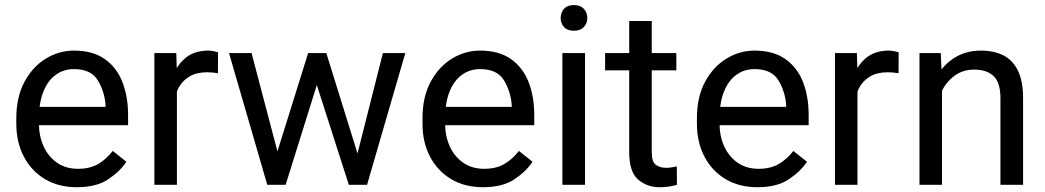

<svg xmlns="http://www.w3.org/2000/svg" viewBox="-20 -741 4191 770"><path d="M288.1 9.8Q214.4 9.8 159.9 -22.9Q105.5 -55.7 75.4 -113.3Q45.4 -170.9 45.4 -245.6V-266.1Q45.4 -352.5 78.4 -413.3Q111.3 -474.1 164.1 -506.1Q216.8 -538.1 276.4 -538.1Q352.1 -538.1 400.1 -504.2Q448.2 -470.2 470.9 -411.9Q493.7 -353.5 493.7 -279.3V-238.8H99.1V-312.5H403.3V-319.3Q399.9 -372.1 372.8 -418Q345.7 -463.9 276.4 -463.9Q235.4 -463.9 203.6 -440.9Q171.9 -418 154.1 -373.8Q136.2 -329.6 136.2 -266.1V-245.6Q136.2 -195.3 154.8 -154.3Q173.3 -113.3 208.5 -88.6Q243.7 -64 293 -64Q340.8 -64 374 -83.5Q407.2 -103 432.1 -135.7L486.8 -92.3Q460.9 -53.2 413.6 -21.7Q366.2 9.8 288.1 9.8Z M689.5 -445.3V0H599.1V-528.3H687ZM854.5 -531.2 854 -447.3Q842.8 -449.2 832.8 -450.2Q822.8 -451.2 810.1 -451.2Q768.1 -451.2 739.5 -434.1Q710.9 -417 695.3 -387.2Q679.7 -357.4 675.8 -319.3L650.4 -304.7Q650.4 -368.2 667.5 -421.1Q684.6 -474.1 720.9 -506.1Q757.3 -538.1 814.5 -538.1Q824.2 -538.1 836.9 -535.6Q849.6 -533.2 854.5 -531.2Z M1080.1 -93.8 1215.8 -528.3H1275.4L1263.7 -441.9L1125.5 0H1067.4ZM988.8 -528.3 1104.5 -88.9 1112.8 0H1051.8L898.4 -528.3ZM1405.3 -92.3 1515.6 -528.3H1605.5L1452.1 0H1391.6ZM1288.6 -528.3 1421.4 -101.1 1436.5 0H1378.9L1236.8 -442.9L1225.1 -528.3Z M1917 9.8Q1843.3 9.8 1788.8 -22.9Q1734.4 -55.7 1704.3 -113.3Q1674.3 -170.9 1674.3 -245.6V-266.1Q1674.3 -352.5 1707.3 -413.3Q1740.2 -474.1 1793 -506.1Q1845.7 -538.1 1905.3 -538.1Q1981 -538.1 2029.1 -504.2Q2077.1 -470.2 2099.9 -411.9Q2122.6 -353.5 2122.6 -279.3V-238.8H1728V-312.5H2032.2V-319.3Q2028.8 -372.1 2001.7 -418Q1974.6 -463.9 1905.3 -463.9Q1864.3 -463.9 1832.5 -440.9Q1800.8 -418 1783 -373.8Q1765.1 -329.6 1765.1 -266.1V-245.6Q1765.1 -195.3 1783.7 -154.3Q1802.2 -113.3 1837.4 -88.6Q1872.6 -64 1921.9 -64Q1969.7 -64 2002.9 -83.5Q2036.1 -103 2061 -135.7L2115.7 -92.3Q2089.8 -53.2 2042.5 -21.7Q1995.1 9.8 1917 9.8Z M2326.2 -528.3V0H2235.4V-528.3ZM2228.5 -668.5Q2228.5 -690.4 2241.9 -705.6Q2255.4 -720.7 2281.7 -720.7Q2307.6 -720.7 2321.5 -705.6Q2335.4 -690.4 2335.4 -668.5Q2335.4 -647.5 2321.5 -632.6Q2307.6 -617.7 2281.7 -617.7Q2255.4 -617.7 2241.9 -632.6Q2228.5 -647.5 2228.5 -668.5Z M2692.4 -528.3V-459H2406.7V-528.3ZM2503.4 -656.7H2593.8V-130.9Q2593.8 -90.3 2611.3 -79.1Q2628.9 -67.9 2651.9 -67.9Q2663.1 -67.9 2675.5 -70.1Q2688 -72.3 2694.3 -73.7L2694.8 0Q2684.1 3.4 2666.7 6.6Q2649.4 9.8 2625 9.8Q2574.7 9.8 2539.1 -21Q2503.4 -51.8 2503.4 -131.3Z M3017.6 9.8Q2943.8 9.8 2889.4 -22.9Q2835 -55.7 2804.9 -113.3Q2774.9 -170.9 2774.9 -245.6V-266.1Q2774.9 -352.5 2807.9 -413.3Q2840.8 -474.1 2893.6 -506.1Q2946.3 -538.1 3005.9 -538.1Q3081.5 -538.1 3129.6 -504.2Q3177.7 -470.2 3200.4 -411.9Q3223.1 -353.5 3223.1 -279.3V-238.8H2828.6V-312.5H3132.8V-319.3Q3129.4 -372.1 3102.3 -418Q3075.2 -463.9 3005.9 -463.9Q2964.8 -463.9 2933.1 -440.9Q2901.4 -418 2883.5 -373.8Q2865.7 -329.6 2865.7 -266.1V-245.6Q2865.7 -195.3 2884.3 -154.3Q2902.8 -113.3 2938 -88.6Q2973.1 -64 3022.5 -64Q3070.3 -64 3103.5 -83.5Q3136.7 -103 3161.6 -135.7L3216.3 -92.3Q3190.4 -53.2 3143.1 -21.7Q3095.7 9.8 3017.6 9.8Z M3418.9 -445.3V0H3328.6V-528.3H3416.5ZM3584 -531.2 3583.5 -447.3Q3572.3 -449.2 3562.3 -450.2Q3552.2 -451.2 3539.6 -451.2Q3497.6 -451.2 3469 -434.1Q3440.4 -417 3424.8 -387.2Q3409.2 -357.4 3405.3 -319.3L3379.9 -304.7Q3379.9 -368.2 3397 -421.1Q3414.1 -474.1 3450.4 -506.1Q3486.8 -538.1 3543.9 -538.1Q3553.7 -538.1 3566.4 -535.6Q3579.1 -533.2 3584 -531.2Z M3757.8 -415.5V0H3667.5V-528.3H3752.9ZM3736.3 -284.2 3698.7 -285.6Q3699.2 -358.4 3726.3 -415.3Q3753.4 -472.2 3801.5 -505.1Q3849.6 -538.1 3913.6 -538.1Q3965.8 -538.1 4003.7 -519Q4041.5 -500 4062.3 -457.8Q4083 -415.5 4083 -346.2V0H3992.2V-347.2Q3992.2 -409.2 3965.1 -435.5Q3938 -461.9 3886.7 -461.9Q3841.8 -461.9 3808.1 -437.3Q3774.4 -412.6 3755.4 -372.3Q3736.3 -332 3736.3 -284.2Z"/></svg>

Font: RobotoDEMO
Style: Regular
Weight: 400
Designer: Christian Robertson
Foundry: Google
Version: Version 2.136